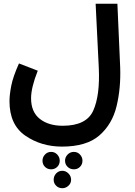

<svg xmlns="http://www.w3.org/2000/svg" viewBox="-20 -744 725 1032"><path d="M31 -200Q31 -73 116.5 -14.5Q202 44 313 44Q445 44 514 -16Q583 -76 606.5 -173Q630 -270 626 -382L611 -724H494L511 -380Q518 -232 481.5 -150Q445 -68 317 -68Q241 -68 194 -105Q147 -142 147 -216Q147 -273 183 -364L82 -403Q50 -332 40.5 -283Q31 -234 31 -200ZM254.7 166.1Q274.5 166.1 287.8 152.8Q301.1 139.5 301.1 119.8Q301.1 101 287.8 86.7Q274.5 72.4 254.7 72.4Q235 72.4 221.7 86.7Q208.4 101 208.4 119.8Q208.4 139.5 221.7 152.8Q235 166.1 254.7 166.1ZM377 166.1Q396.7 166.1 410 152.8Q423.3 139.5 423.3 119.8Q423.3 101 410 86.7Q396.7 72.4 377 72.4Q357.2 72.4 343.4 86.7Q329.6 101 329.6 119.8Q329.6 139.5 343.4 152.8Q357.2 166.1 377 166.1ZM314.9 267.6Q333.6 267.6 347.9 254.3Q362.2 241 362.2 222.3Q362.2 202.5 347.9 188.3Q333.6 174 314.9 174Q295.1 174 281.8 188.3Q268.5 202.5 268.5 222.3Q268.5 241 281.8 254.3Q295.1 267.6 314.9 267.6Z"/></svg>

Font: Noto Sans Arabic UI SemiCondensed Semi
Style: Regular
Weight: 600
Width: 4
Designer: Nadine Chahine - Monotype Design Team
Foundry: Monotype Imaging Inc.
Version: Version 1.900